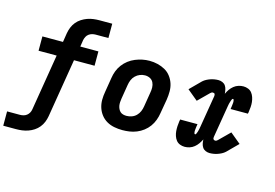

<svg xmlns="http://www.w3.org/2000/svg" viewBox="-120 -977 2036 1424"><g transform="rotate(15 897.5 -265.0)"><path d="M-5 205V95H93Q107 95 120.5 91.5Q134 88 145 79.5Q156 71 163 58.5Q170 46 172 32L243 -400H104V-510H262L273 -580Q277 -603 286 -625.5Q295 -648 310.5 -667Q326 -686 347 -699.5Q368 -713 390.5 -721Q413 -729 436 -732Q459 -735 482 -735H580V-625H482Q469 -625 455.5 -621.5Q442 -618 430.5 -609.5Q419 -601 412.5 -588.5Q406 -576 403 -562L395 -510H534V-400H376L302 50Q298 73 289 95.5Q280 118 264.5 137Q249 156 228.5 169.5Q208 183 185 191Q162 199 139 202Q116 205 93 205Z M856 8Q824 8 793 2Q762 -4 736 -19Q710 -34 691.5 -57.5Q673 -81 663.5 -110Q654 -139 654 -170.5Q654 -202 660 -234L678 -344Q682 -372 692 -398.5Q702 -425 719.5 -448.5Q737 -472 760.5 -490Q784 -508 811 -519Q838 -530 865 -535.5Q892 -541 920 -541Q952 -541 982.5 -533.5Q1013 -526 1039 -511.5Q1065 -497 1083.5 -473Q1102 -449 1111.5 -420.5Q1121 -392 1121 -360Q1121 -328 1116 -296L1097 -186Q1093 -159 1083 -132Q1073 -105 1056 -81.5Q1039 -58 1015.5 -40Q992 -22 965 -11Q938 0 910.5 4Q883 8 856 8ZM858 -102Q878 -102 898 -109Q918 -116 933 -131Q948 -146 956 -165Q964 -184 967 -204L985 -314Q989 -334 988.5 -354.5Q988 -375 979.5 -392.5Q971 -410 953.5 -419Q936 -428 915 -428Q895 -428 876 -420.5Q857 -413 842 -398.5Q827 -384 819 -365Q811 -346 808 -326L790 -216Q788 -203 787 -189Q786 -175 788 -162.5Q790 -150 795.5 -138Q801 -126 810 -117.5Q819 -109 832 -105.5Q845 -102 858 -102Z M1334 8Q1315 8 1297.5 1Q1280 -6 1269 -20Q1258 -34 1252 -52Q1246 -70 1244.5 -88.5Q1243 -107 1244 -126.5Q1245 -146 1248 -166Q1249 -168 1249 -170.5Q1249 -173 1250 -175Q1250 -176 1250 -177Q1250 -178 1250 -179H1384Q1383 -178 1383 -177Q1383 -176 1383 -175Q1383 -174 1382.5 -172Q1382 -170 1382 -169Q1381 -164 1380.5 -159.5Q1380 -155 1379.5 -151Q1379 -147 1378.5 -142.5Q1378 -138 1377.5 -133.5Q1377 -129 1377 -124.5Q1377 -120 1377.5 -116Q1378 -112 1379.5 -107Q1381 -102 1385 -102Q1391 -102 1392.5 -106.5Q1394 -111 1396 -115Q1398 -119 1399.5 -123.5Q1401 -128 1402 -132Q1403 -136 1404 -140Q1405 -144 1406 -148.5Q1407 -153 1407.5 -157Q1408 -161 1409 -165L1450 -412Q1450 -417 1450 -421Q1450 -425 1448 -428.5Q1446 -432 1442 -433.5Q1438 -435 1433 -435Q1428 -435 1423.5 -432.5Q1419 -430 1415 -426Q1415 -426 1415 -426Q1415 -426 1415 -426Q1415 -426 1415 -426Q1415 -426 1415 -426L1333 -345L1252 -412L1334 -494Q1346 -505 1360.5 -512.5Q1375 -520 1389.5 -525Q1404 -530 1419.5 -532.5Q1435 -535 1450 -535Q1466 -535 1481 -528.5Q1496 -522 1504.5 -509.5Q1513 -497 1516.5 -481Q1520 -465 1521 -449Q1529 -467 1540.5 -483.5Q1552 -500 1568 -513Q1584 -526 1603 -532Q1622 -538 1641 -538Q1660 -538 1677.5 -531Q1695 -524 1706 -510Q1717 -496 1723 -478Q1729 -460 1731 -441.5Q1733 -423 1731.5 -403.5Q1730 -384 1727 -364Q1727 -362 1726.5 -359.5Q1726 -357 1725 -355Q1725 -354 1725 -353Q1725 -352 1725 -351H1592Q1592 -352 1592 -353Q1592 -354 1592 -355Q1592 -356 1592.5 -358Q1593 -360 1593 -361Q1594 -366 1594.5 -370.5Q1595 -375 1595.5 -379Q1596 -383 1596.5 -387.5Q1597 -392 1597.5 -396.5Q1598 -401 1598 -405.5Q1598 -410 1597.5 -414Q1597 -418 1595.5 -423Q1594 -428 1590 -428Q1585 -428 1583 -423.5Q1581 -419 1579 -415Q1577 -411 1576 -406.5Q1575 -402 1573.5 -398Q1572 -394 1571 -390Q1570 -386 1569 -381.5Q1568 -377 1567.5 -373Q1567 -369 1566 -365L1525 -118Q1525 -113 1525 -109Q1525 -105 1527.5 -101.5Q1530 -98 1533.5 -96.5Q1537 -95 1542 -95Q1547 -95 1551.5 -97.5Q1556 -100 1560 -104Q1560 -104 1560 -104Q1560 -104 1560 -104Q1560 -104 1560 -104Q1560 -104 1560 -104L1642 -185L1723 -118L1641 -36Q1629 -25 1614.5 -17.5Q1600 -10 1585.5 -5Q1571 0 1555.5 2.5Q1540 5 1525 5Q1509 5 1494 -1.5Q1479 -8 1470.5 -20.5Q1462 -33 1458.5 -49Q1455 -65 1455 -81Q1446 -63 1434.5 -46.5Q1423 -30 1407 -17Q1391 -4 1372 2Q1353 8 1334 8Z"/></g></svg>

Font: Iosevka Slab XBdEx
Style: Italic
Weight: 800
Width: 7
Italic angle: -9°
Monospace: yes
Designer: Belleve Invis
Foundry: Belleve Invis
Version: Version 11.1.1; ttfautohint (v1.8.3)